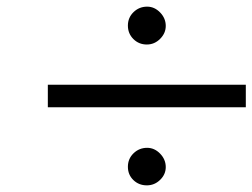

<svg xmlns="http://www.w3.org/2000/svg" viewBox="-20 -548 760 578"><path d="M720 -225H124V-293H720ZM479 -470Q479 -448 462 -431Q445 -414 422 -414Q398 -414 381.5 -430.5Q365 -447 365 -471Q365 -495 382 -511.5Q399 -528 423 -528Q445 -528 462 -510.5Q479 -493 479 -470ZM479 -45Q479 -23 462 -6.5Q445 10 422 10Q398 10 381.5 -6Q365 -22 365 -46Q365 -70 382 -86.5Q399 -103 423 -103Q445 -103 462 -85.5Q479 -68 479 -45Z"/></svg>

Font: myMathFont
Style: Regular
Weight: 400
Designer: Ross Mills, John Hudson & Paul Hanslow, Tiro Typeworks Ltd; with prior portions MicroPress Inc., and Coen Hoffman. Math 
Foundry: Tiro Typeworks Ltd
Version: Version 2.13 b171